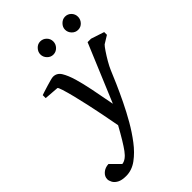

<svg xmlns="http://www.w3.org/2000/svg" viewBox="-347 -802 1138 1138"><g transform="rotate(-45 222.0 -233.5)"><path d="M523.9 -443.8 474.1 -413.1Q466.3 -405.8 450 -381.6Q433.6 -357.4 417.2 -329.1Q400.9 -300.8 392.1 -279.8Q378.9 -247.6 357.7 -199Q336.4 -150.4 309.3 -94.2Q282.2 -38.1 251 16.1Q220.7 68.8 183.6 117.7Q146.5 166.5 103.8 197.8Q61 229 13.2 229Q-23.4 229 -43.7 217.8Q-64 206.5 -72 190.9Q-80.1 175.3 -80.1 163.1Q-80.1 140.1 -60.5 122.8Q-41 105.5 -11.2 104L46.9 162.1Q78.6 159.2 109.9 116.7Q141.1 74.2 191.9 -18.1Q190.4 -26.4 184.3 -58.3Q178.2 -90.3 169.4 -135.7Q160.6 -181.2 149.9 -229Q139.6 -276.4 128.2 -322Q116.7 -367.7 107.2 -397.9Q97.7 -428.2 92.8 -428.2L2 -435.1V-460Q8.8 -462.4 25.4 -467.8Q42 -473.1 62 -479.2Q82 -485.4 98.6 -489.7Q115.2 -494.1 122.1 -494.1Q154.3 -494.1 172.4 -464.8Q190.4 -435.5 205.1 -386.2Q218.3 -341.8 231.7 -275.9Q245.1 -210 259.8 -129.9L412.1 -494.1H440.9L523.9 -466.8ZM478.5 -641.1Q478.5 -618.7 462.9 -601.8Q447.3 -585 424.3 -585Q401.9 -585 385.7 -601.8Q369.6 -618.7 369.6 -641.1Q369.6 -662.1 386.5 -679Q403.3 -695.8 424.3 -695.8Q447.3 -695.8 462.9 -679.7Q478.5 -663.6 478.5 -641.1ZM271.5 -641.1Q271.5 -618.7 255.4 -601.8Q239.3 -585 216.3 -585Q194.8 -585 178.7 -601.6Q162.6 -618.2 162.6 -640.1Q162.6 -661.6 178.7 -678.7Q194.8 -695.8 216.3 -695.8Q239.3 -695.8 255.4 -679.7Q271.5 -663.6 271.5 -641.1Z"/></g></svg>

Font: Charis
Style: Italic
Weight: 400
Italic angle: -11°
Designer: Walt Agee, Miriam Martin, Annie Olsen, Victor Gaultney, Lorna Priest, Alan Ward, Bob Hallissy, Martin Hosken, Sharon Cor
Foundry: SIL Global
Version: Version 7.000